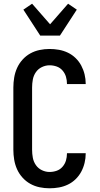

<svg xmlns="http://www.w3.org/2000/svg" viewBox="-20 -1007 540 1035"><path d="M247 8Q220 8 193.5 2.5Q167 -3 143.5 -16Q120 -29 101.5 -49.5Q83 -70 72 -94.5Q61 -119 56.5 -146Q52 -173 52 -200V-535Q52 -562 56.5 -589Q61 -616 72 -640.5Q83 -665 101.5 -685.5Q120 -706 143.5 -719Q167 -732 193.5 -737.5Q220 -743 247 -743Q273 -743 298 -738.5Q323 -734 346 -723Q369 -712 387.5 -694Q406 -676 418 -653.5Q430 -631 436 -606Q442 -581 442 -556V-554H341V-555Q341 -575 335.5 -593.5Q330 -612 317 -627Q304 -642 285.5 -648.5Q267 -655 247 -655Q226 -655 206 -645.5Q186 -636 173.5 -618Q161 -600 157 -578.5Q153 -557 153 -535V-200Q153 -178 157 -156.5Q161 -135 173.5 -117Q186 -99 206 -89.5Q226 -80 247 -80Q267 -80 285.5 -86.5Q304 -93 317 -108Q330 -123 335.5 -141.5Q341 -160 341 -180V-181H442V-179Q442 -154 436 -129Q430 -104 418 -81.5Q406 -59 387.5 -41Q369 -23 346 -12Q323 -1 298 3.5Q273 8 247 8ZM197 -815 106 -955 153 -987 250 -876 347 -987 394 -955 303 -815Z"/></svg>

Font: Iosevka SS18 Semibold
Style: Regular
Weight: 600
Monospace: yes
Designer: Belleve Invis
Foundry: Belleve Invis
Version: Version 25.1.1; ttfautohint (v1.8.4)